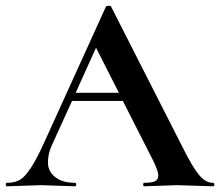

<svg xmlns="http://www.w3.org/2000/svg" viewBox="-28 -652 770 672"><path d="M388.2 -327.1 308.1 -484.9 236.8 -327.1ZM-3.9 -12.2Q23.9 -11.7 43 -23.4Q77.6 -44.4 126 -151.9L342.8 -628.9Q344.7 -631.8 352.3 -631.8Q359.9 -631.8 360.8 -628.9L610.8 -137.2Q646 -66.4 668.9 -39.3Q691.9 -12.2 716.8 -12.2Q722.2 -12.2 722.2 -6.1Q722.2 0 716.8 0L591.8 -3.9L477.1 0Q473.1 0 473.1 -6.1Q473.1 -12.2 477.1 -12.2Q502.9 -12.2 514.4 -17.6Q525.9 -22.9 525.9 -38.6Q525.9 -54.2 505.9 -94.2L401.9 -298.8H224.1L152.8 -142.1Q139.6 -113.3 139.9 -82.5Q140.1 -51.8 165.5 -32Q190.9 -12.2 233.9 -12.2Q238.8 -12.2 238.8 -6.1Q238.8 0 233.9 0L116.2 -3.9L-3.9 0Q-7.8 0 -7.8 -6.1Q-7.8 -12.2 -3.9 -12.2Z"/></svg>

Font: Cormorant-Bold
Style: Bold
Weight: 700
Designer: Christian Thalmann (Catharsis Fonts)
Version: Version 3.000